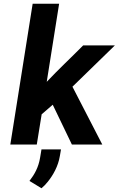

<svg xmlns="http://www.w3.org/2000/svg" viewBox="-20 -770 632 1023"><path d="M35 0H176L202 -161L261 -212L363 0H525L366 -308L592 -528H423C359 -463 292 -401 229 -334L295 -750H154ZM137 194 201 233C213 223 224 212 235 198C263 163 290 116 299 61L305 26H201L194 68C185 124 163 160 137 194Z"/></svg>

Font: Asimov Pro
Style: BdObl
Weight: 700
Designer: Google
Version: Version 2.000980; 2014